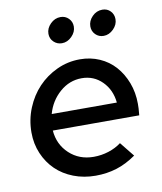

<svg xmlns="http://www.w3.org/2000/svg" viewBox="-82 -785 726 862"><g transform="rotate(-10 281.0 -354.5)"><path d="M470 -49Q426 -18 381 -4Q336 10 285 10Q231 10 184.5 -8Q138 -26 105 -58Q72 -90 53 -134.5Q34 -179 34 -231Q34 -289 55.5 -341.5Q77 -394 113.5 -432.5Q150 -471 199.5 -494Q249 -517 305 -517Q353 -517 394 -499Q435 -481 464 -448.5Q493 -416 510 -371.5Q527 -327 527 -275Q527 -265 526.5 -254Q526 -243 524 -223H130Q135 -159 180 -117Q225 -75 291 -75Q326 -75 359 -85.5Q392 -96 417 -115ZM298 -432Q242 -432 198 -393.5Q154 -355 138 -297H435Q429 -356 391 -394Q353 -432 298 -432ZM239 -602Q217 -602 201.5 -617Q186 -632 186 -654Q186 -679 206 -699Q226 -719 252 -719Q274 -719 289 -704Q304 -689 304 -667Q304 -642 284 -622Q264 -602 239 -602ZM429 -602Q407 -602 392 -617Q377 -632 377 -654Q377 -679 396.5 -699Q416 -719 443 -719Q465 -719 479.5 -704Q494 -689 494 -667Q494 -642 474 -622Q454 -602 429 -602Z"/></g></svg>

Font: Red Hat Display Medium
Style: Italic
Weight: 500
Italic angle: -12°
Designer: Pentagram / MCKL
Foundry: Pentagram / MCKL
Version: Version 1.003; Red Hat Display Medium Italic